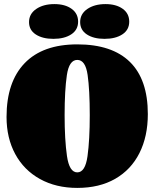

<svg xmlns="http://www.w3.org/2000/svg" viewBox="-20 -897 756 939"><path d="M12 0ZM703 -339Q703 -230 662 -148.5Q621 -67 543.5 -22.5Q466 22 358 22Q254 22 175.5 -21.5Q97 -65 54.5 -143.5Q12 -222 12 -325Q12 -496 100.5 -588Q189 -680 358 -680Q528 -680 615.5 -594Q703 -508 703 -339ZM419 -334Q419 -457 408.5 -530.5Q398 -604 358 -604Q318 -604 307 -529.5Q296 -455 296 -334Q296 -214 307.5 -134Q319 -54 358 -54Q397 -54 408 -133.5Q419 -213 419 -334ZM612 -791Q612 -751 578.5 -729Q545 -707 491 -707Q438 -707 405 -728.5Q372 -750 372 -789Q372 -829 407 -853Q442 -877 496 -877Q548 -877 580 -854Q612 -831 612 -791ZM362 -791Q362 -751 328.5 -729Q295 -707 241 -707Q188 -707 155 -728.5Q122 -750 122 -789Q122 -829 157 -853Q192 -877 246 -877Q298 -877 330 -854Q362 -831 362 -791Z"/></svg>

Font: Sansita Black
Style: Regular
Weight: 900
Designer: Pablo Cosgaya
Foundry: Omnibus-Type
Version: Version 1.006; ttfautohint (v1.5)